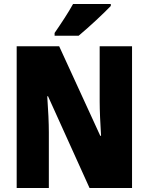

<svg xmlns="http://www.w3.org/2000/svg" viewBox="-20 -947 749 967"><path d="M538 -917V-927H348C324 -883 288 -829 255 -781V-767H376C428 -810 505 -882 538 -917ZM645 0V-714H482V-436C482 -391 485 -327 489 -263H485L278 -714H64V0H226V-281C226 -325 223 -393 218 -462H222L431 0Z"/></svg>

Font: Noto Sans Arabic UI Cn Bk
Style: Regular
Weight: 900
Width: 3
Designer: Monotype Design Team, Nadine Chahine and Nizar Qandah
Foundry: Monotype Imaging Inc.
Version: Version 2.010